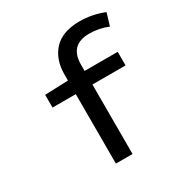

<svg xmlns="http://www.w3.org/2000/svg" viewBox="-167 -850 935 979"><g transform="rotate(-30 300.0 -360.5)"><path d="M235 0V-409H98V-484L235 -489V-523Q235 -614 285.5 -667.5Q336 -721 437 -721Q510 -721 580 -693L558 -620Q507 -642 448 -642Q333 -642 333 -525V-489H528V-409H333V0Z"/></g></svg>

Font: TypoPRO Source Code Pro
Style: Regular
Weight: 500
Monospace: yes
Designer: Paul D. Hunt, Teo Tuominen
Foundry: Adobe Systems Incorporated
Version: Version 2.010;PS 1.0;hotconv 1.0.84;makeotf.lib2.5.63406